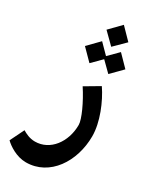

<svg xmlns="http://www.w3.org/2000/svg" viewBox="-319 -970 1055 1279"><g transform="rotate(30 208.5 -330.0)"><path d="M121 230C302 230 418 54 418 -142C418 -248 364 -378 306 -463L196 -398C253 -311 302 -204 302 -162C302 -30 220 80 104 80C63 80 30 63 7 49L-46 157C-18 185 48 230 121 230ZM75 -638 158 -554 230 -626 303 -554 386 -638 303 -723 230 -650 158 -723ZM145 -804 229 -721 313 -804 229 -890Z"/></g></svg>

Font: Wafeq
Style: Bold
Weight: 700
Designer: Rasmus Andersson & Azza Alameddine
Foundry: Google & TypeTogether
Version: Version 3.000;FEAKit 1.0